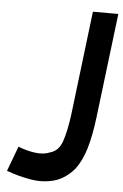

<svg xmlns="http://www.w3.org/2000/svg" viewBox="-52 -738 503 782"><g transform="rotate(5 200.0 -347.0)"><path d="M281 -57Q244 -14 198.5 -1.5Q153 11 103 2.5Q53 -6 4 -24L42 -126Q77 -112 112 -107.5Q147 -103 172 -114Q207 -123 221.5 -165Q236 -207 245 -277L296 -700H400L348 -272Q339 -198 323.5 -145.5Q308 -93 281 -57Z"/></g></svg>

Font: Kulim Park SemiBold
Style: Italic
Weight: 600
Italic angle: -8°
Designer: Noponies / Dale Sattler
Foundry: Noponies
Version: Version 1.000; ttfautohint (v1.8.3)